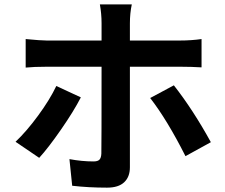

<svg xmlns="http://www.w3.org/2000/svg" viewBox="-20 -821 1040 887"><path d="M240.2 -423.8 353.5 -371.1Q320.3 -306.6 261.7 -222.2Q203.1 -137.7 161.1 -91.8L51.8 -166Q102.5 -213.9 156.2 -287.1Q210 -360.4 240.2 -423.8ZM813.5 -512.7H580.1V-47.9Q580.1 -3.9 553.7 21Q527.3 45.9 474.6 45.9Q388.7 45.9 313.5 37.1L300.8 -85.9Q358.4 -75.2 412.1 -75.2Q431.6 -75.2 439.5 -83.5Q447.3 -91.8 448.2 -111.3Q449.2 -148.4 449.2 -511.7V-512.7H195.3Q136.7 -512.7 98.6 -508.8V-640.6Q168.9 -633.8 195.3 -633.8H449.2V-713.9Q449.2 -756.8 441.4 -800.8H588.9Q580.1 -759.8 580.1 -712.9V-633.8H811.5Q863.3 -633.8 911.1 -640.6V-509.8Q864.3 -512.7 813.5 -512.7ZM673.8 -368.2 783.2 -426.8Q872.1 -313.5 954.1 -164.1L836.9 -99.6Q752 -267.6 673.8 -368.2Z"/></svg>

Font: Gen Shin Gothic Monospace Bold
Style: Bold
Weight: 700
Designer: [Source Han Sans]
Ryoko NISHIZUKA  (kana & ideographs); Paul D. Hunt (Latin, Greek & Cyrillic); Wenlong ZHANG  (bopomofo
Version: Version 1.002.20150607